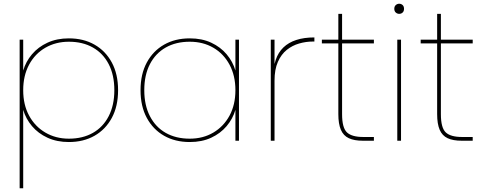

<svg xmlns="http://www.w3.org/2000/svg" viewBox="-20 -752 2586 1026"><path d="M104 -375Q118 -423 151 -462Q184 -501 234 -524Q284 -547 348 -547Q426 -547 485 -513.5Q544 -480 577.5 -418Q611 -356 611 -270Q611 -184 577.5 -122Q544 -60 485 -26.5Q426 7 348 7Q284 7 234 -16Q184 -39 151 -78Q118 -117 104 -165V254H85V-540H104ZM591 -270Q591 -351 561 -409Q531 -467 476.5 -498Q422 -529 348 -529Q278 -529 222.5 -497Q167 -465 135.5 -406.5Q104 -348 104 -270Q104 -192 135.5 -134Q167 -76 222.5 -43.5Q278 -11 348 -11Q422 -11 476.5 -42Q531 -73 561 -131.5Q591 -190 591 -270Z M731 -270Q731 -356 764.5 -418Q798 -480 857 -513.5Q916 -547 994 -547Q1059 -547 1108.5 -524Q1158 -501 1191 -462Q1224 -423 1238 -375V-540H1257V0H1238V-165Q1224 -117 1191 -78Q1158 -39 1108.5 -16Q1059 7 994 7Q916 7 857 -26.5Q798 -60 764.5 -122Q731 -184 731 -270ZM1238 -270Q1238 -348 1206.5 -406.5Q1175 -465 1120 -497Q1065 -529 994 -529Q920 -529 865.5 -498Q811 -467 781 -409Q751 -351 751 -270Q751 -190 781 -131.5Q811 -73 865.5 -42Q920 -11 994 -11Q1065 -11 1120 -43.5Q1175 -76 1206.5 -134Q1238 -192 1238 -270Z M1447 -321 1440 -341Q1440 -393 1453.5 -432.5Q1467 -472 1494.5 -498.5Q1522 -525 1563.5 -538.5Q1605 -552 1660 -552V-530H1651Q1615 -530 1578.5 -519.5Q1542 -509 1512.5 -485.5Q1483 -462 1465 -421.5Q1447 -381 1447 -321ZM1427 0V-540H1447V0Z M1788 -142V-678H1808V-142Q1808 -69 1834 -44.5Q1860 -20 1921 -20H1978V0H1919Q1873 0 1844 -13.5Q1815 -27 1801.5 -58.5Q1788 -90 1788 -142ZM1978 -520H1700V-540H1978Z M2103 0V-540H2123V0ZM2113 -678Q2103 -678 2095 -685Q2087 -692 2087 -705Q2087 -718 2095 -725Q2103 -732 2113 -732Q2124 -732 2131.5 -725Q2139 -718 2139 -705Q2139 -692 2131.5 -685Q2124 -678 2113 -678Z M2316 -142V-678H2336V-142Q2336 -69 2362 -44.5Q2388 -20 2449 -20H2506V0H2447Q2401 0 2372 -13.5Q2343 -27 2329.5 -58.5Q2316 -90 2316 -142ZM2506 -520H2228V-540H2506Z"/></svg>

Font: Poppins Variable
Style: Regular
Weight: 100
Designer: Jonny Pinhorn
Foundry: Indian Type Foundry
Version: Version 6.000